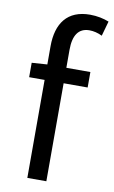

<svg xmlns="http://www.w3.org/2000/svg" viewBox="-91 -857 537 905"><g transform="rotate(10 178.0 -404.5)"><path d="M33 -469H107V0H198V-469H313V-543H198V-629C198 -699 223 -736 275 -736C294 -736 316 -731 336 -721L356 -792C331 -802 299 -809 265 -809C157 -809 107 -740 107 -630V-543L33 -538Z"/></g></svg>

Font: GenYoGothic2 TW R
Style: Regular
Weight: 400
Version: Version 2.100;PS 2.1;hotconv 16.6.51;makeotf.lib2.5.65220 DE